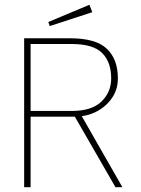

<svg xmlns="http://www.w3.org/2000/svg" viewBox="-20 -783 590 803"><path d="M81 0V-623H272Q381 -623 427 -579Q473 -535 473 -455Q473 -413 452.5 -379.5Q432 -346 398 -324.5Q364 -303 322 -297L492 0H463L293 -295H108V0ZM108 -319H280Q364 -319 404.5 -358.5Q445 -398 445 -455Q445 -523 407.5 -561Q370 -599 279 -599H108ZM188 -674 182 -691 354 -763 366 -732Z"/></svg>

Font: Inconsolata SemiExpanded ExtraLight
Style: Regular
Weight: 200
Width: 6
Monospace: yes
Designer: Raph Levien, Cyreal, Brenton Simpson
Foundry: Raph Levien, Cyreal, Google
Version: Version 3.001; ttfautohint (v1.8.2.53-6de2)